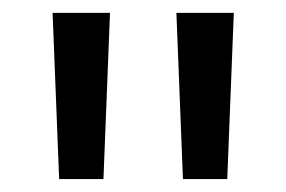

<svg xmlns="http://www.w3.org/2000/svg" viewBox="-20 -780 446 299"><path d="M72.1 -501.1 61.9 -760H151.3L141.1 -501.1ZM264.9 -501.1 254.7 -760H344.1L333.9 -501.1Z"/></svg>

Font: Murecho Thin
Style: Regular
Weight: 100
Designer: Neil Summerour
Foundry: Positype
Version: Version 1.010